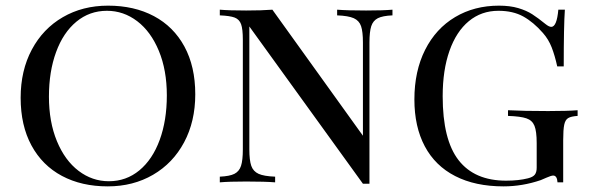

<svg xmlns="http://www.w3.org/2000/svg" viewBox="-20 -642 2086 676"><path d="M667.5 -310.1Q667.5 -214.4 628.2 -140.9Q588.9 -67.4 518.8 -26.6Q448.7 14.2 359.4 14.2Q267.1 14.2 198 -22.7Q128.9 -59.6 90.8 -129.9Q52.7 -200.2 52.7 -297.9Q52.7 -393.6 92 -467.3Q131.3 -541 201.2 -581.5Q271 -622.1 360.4 -622.1Q452.6 -622.1 522 -585.2Q591.3 -548.3 629.4 -478Q667.5 -407.7 667.5 -310.1ZM152.3 -301.8Q152.3 -212.9 180.4 -145Q208.5 -77.1 256.6 -40.5Q304.7 -3.9 363.3 -3.9Q424.3 -3.9 470.7 -42.2Q517.1 -80.6 542.2 -149.2Q567.4 -217.8 567.4 -306.2Q567.4 -395 539.3 -462.9Q511.2 -530.8 463.1 -567.4Q415 -604 356.4 -604Q295.4 -604 249 -565.7Q202.6 -527.3 177.5 -458.7Q152.3 -390.1 152.3 -301.8Z M1280.8 -492.2V4.9H1257.8L857.9 -548.8V-116.2Q857.9 -77.6 864.7 -58.1Q871.6 -38.6 890.4 -30Q909.2 -21.5 948.7 -20V0Q913.1 -2.9 846.7 -2.9Q787.1 -2.9 753.9 0V-20Q788.6 -21.5 805.4 -30Q822.3 -38.6 828.6 -58.1Q835 -77.6 835 -116.2V-502Q835 -539.6 828.9 -556.6Q822.8 -573.7 806.4 -580.1Q790 -586.4 753.9 -587.9V-607.9Q786.6 -605 846.7 -605Q901.9 -605 939 -607.9L1257.8 -164.1V-492.2Q1257.8 -530.8 1251.2 -550Q1244.6 -569.3 1225.6 -577.9Q1206.5 -586.4 1167 -587.9V-607.9Q1202.6 -605 1269 -605Q1329.1 -605 1361.8 -607.9V-587.9Q1327.1 -586.4 1310.3 -577.9Q1293.5 -569.3 1287.1 -549.8Q1280.8 -530.3 1280.8 -492.2Z M1900.9 -557.1Q1913.1 -547.4 1920.9 -547.4Q1940.4 -547.4 1945.8 -607.9H1968.8Q1964.8 -550.8 1964.8 -408.2H1941.9Q1933.6 -446.3 1922.4 -475.1Q1911.1 -503.9 1891.6 -525.9Q1858.4 -564 1822.3 -584Q1786.1 -604 1734.9 -604Q1674.8 -604 1630.6 -567.4Q1586.4 -530.8 1562.5 -462.9Q1538.6 -395 1538.6 -303.2Q1538.6 -149.9 1594.7 -77.9Q1650.9 -5.9 1761.7 -5.9Q1806.6 -5.9 1838.9 -14.2Q1856.4 -18.6 1863 -27.1Q1869.6 -35.6 1869.6 -51.8V-138.2Q1869.6 -179.7 1861.8 -199Q1854 -218.3 1833.5 -225.3Q1813 -232.4 1768.6 -233.9V-253.9Q1822.8 -251 1909.7 -251Q1977.5 -251 2013.7 -253.9V-233.9Q1990.7 -232.4 1980.5 -226.3Q1970.2 -220.2 1966.6 -203.1Q1962.9 -186 1962.9 -147.9V0H1942.9Q1941.4 -23.9 1927.7 -23.9Q1920.9 -23.9 1904.3 -16.6Q1887.7 -9.3 1883.8 -7.8Q1819.3 14.2 1752.9 14.2Q1653.3 14.2 1582.8 -22Q1512.2 -58.1 1475.6 -127Q1439 -195.8 1439 -292Q1439 -391.6 1476.8 -466.6Q1514.6 -541.5 1582.3 -581.8Q1649.9 -622.1 1736.8 -622.1Q1775.9 -622.1 1804.7 -613.5Q1833.5 -605 1854 -591.8Q1874.5 -578.6 1900.9 -557.1Z"/></svg>

Font: Playfair Display SC
Style: Regular
Weight: 400
Designer: Claus Eggers Sørensen
Foundry: Claus Eggers Sørensen
Version: Version 1.004;PS 001.004;hotconv 1.0.70;makeotf.lib2.5.58329